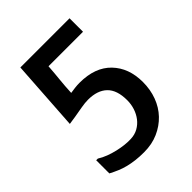

<svg xmlns="http://www.w3.org/2000/svg" viewBox="-199 -798 897 897"><g transform="rotate(-45 250.0 -349.5)"><path d="M49 -137Q68 -125 90.5 -116.5Q113 -108 136.5 -102.5Q160 -97 182.5 -94.5Q205 -92 223 -93Q250 -94 271.5 -106Q293 -118 308 -137.5Q323 -157 331 -181.5Q339 -206 339 -233Q339 -300 306 -332Q273 -364 211 -364Q191 -364 165.5 -359.5Q140 -355 111 -350Q105 -349 90.5 -347Q76 -345 71 -344L94 -694H419V-605H191Q188 -562 184 -524Q180 -486 178 -442Q191 -444 207 -446Q223 -448 239 -448Q341 -448 396 -391Q451 -334 451 -241Q451 -191 435 -148Q419 -105 389 -73.5Q359 -42 317 -23.5Q275 -5 223 -5Q193 -5 168 -8Q143 -11 121 -16.5Q99 -22 79 -30.5Q59 -39 38 -50V-137Z"/></g></svg>

Font: D2Coding
Style: Bold
Weight: 700
Monospace: yes
Designer: Yong-Rak Park; Jeong-Hwan Yoon; Sang-Min Lee;
Foundry: NHN Corporation
Version: Version 1.3.2; Build 20180524